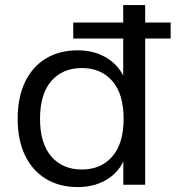

<svg xmlns="http://www.w3.org/2000/svg" viewBox="-20 -739 703 768"><path d="M50.7 -263.8Q50.7 -349.4 80.1 -410.9Q109.6 -472.4 163.6 -505.1Q217.7 -537.7 290.8 -537.7Q363.4 -537.7 415.6 -501.8Q467.9 -465.9 486.1 -402.3H472.8V-584.8H272.9V-648.9H472.8V-718.8H560.7V-648.9H662.6V-584.8H560.7V0H473.3V-126H485.8Q468 -62 415.9 -26.4Q363.8 9.3 290.8 9.3Q218.6 9.3 164.4 -23.1Q110.2 -55.4 80.4 -116.9Q50.7 -178.5 50.7 -263.8ZM474.5 -263.8Q474.5 -362.7 429.4 -414.7Q384.4 -466.8 307.4 -466.8Q230 -466.8 185.1 -414.7Q140.1 -362.7 140.1 -263.8Q140.1 -165.5 185.1 -113.3Q230 -61 307.4 -61Q384.4 -61 429.4 -113.3Q474.5 -165.5 474.5 -263.8Z"/></svg>

Font: Min Sans VF VF
Style: Regular
Weight: 400
Designer: Jinseong-Kim, NotoSansCJK, Nunito
Foundry: Jinseong-Kim
Version: Version 1.420;Glyphs 3.1.2 (3151)